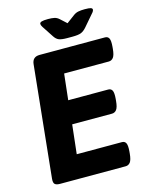

<svg xmlns="http://www.w3.org/2000/svg" viewBox="-128 -955 803 1035"><g transform="rotate(-15 273.0 -437.5)"><path d="M317 -749Q285 -749 270.5 -755Q256 -761 245 -778L203 -842Q196 -853 196 -860Q196 -868 207 -871.5Q218 -875 243 -875Q263 -875 277.5 -872Q292 -869 304 -858L339 -826L382 -858Q396 -869 411.5 -872Q427 -875 447 -875Q472 -875 481 -872Q490 -869 490 -862Q490 -858 487 -852.5Q484 -847 479 -842L424 -778Q409 -761 393.5 -755Q378 -749 345 -749ZM76 0Q56 0 47.5 -7.5Q39 -15 41 -37L105 -660Q109 -700 149 -700H514Q530 -700 536.5 -687Q543 -674 540 -640L539 -629Q536 -595 526 -582Q516 -569 500 -569H251L235 -424H458Q474 -424 480.5 -411Q487 -398 484 -364L483 -353Q480 -319 470 -306Q460 -293 444 -293H222L204 -131H456Q472 -131 478.5 -118Q485 -105 482 -71L481 -60Q478 -26 468 -13Q458 0 442 0Z"/></g></svg>

Font: Asap
Style: Bold Italic
Weight: 700
Italic angle: -6°
Designer: Pablo Cosgaya
Foundry: Omnibus-Type
Version: Version 3.001; ttfautohint (v1.8.3)